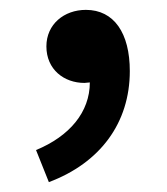

<svg xmlns="http://www.w3.org/2000/svg" viewBox="-20 -169 338 389"><path d="M79 200C183 161 243 80 243 -25C243 -102 211 -149 154 -149C110 -149 74 -120 74 -75C74 -28 110 -1 151 -1L162 -2C162 58 121 107 53 135Z"/></svg>

Font: Noto Sans JP Medium
Style: Regular
Weight: 500
Designer: Ryoko NISHIZUKA 西塚涼子 (kana, bopomofo & ideographs); Paul D. Hunt (Latin, Greek & Cyrillic); Sandoll Communications 산돌커뮤니
Foundry: Adobe
Version: Version 2.004;hotconv 1.0.118;makeotfexe 2.5.65603